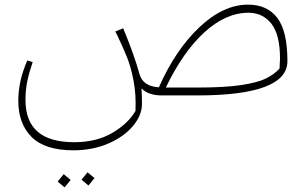

<svg xmlns="http://www.w3.org/2000/svg" viewBox="-20 -412 1330 829"><path d="M1221 -148Q1221 0 831 0H679Q621 0 591 -30Q593 2 593 37Q593 85 554.5 131.5Q516 178 448 207.5Q380 237 297 237Q174 237 116.5 179.5Q59 122 59 23Q59 -63 98 -151L121 -144Q106 -100 98 -62Q90 -24 90 20Q90 202 300 202Q396 202 464.5 162Q533 122 565 67Q568 -3 557 -61.5Q546 -120 529.5 -162Q513 -204 487 -258L478 -276L512 -290Q562 -168 582 -93Q597 -39 666 -35Q737 -196 840.5 -294Q944 -392 1051 -392Q1134 -392 1177.5 -334.5Q1221 -277 1221 -148ZM1189 -159Q1189 -263 1151.5 -310Q1114 -357 1053 -357Q955 -357 862.5 -272.5Q770 -188 696 -34H831Q949 -34 1020 -44.5Q1091 -55 1127 -72.5Q1163 -90 1187 -116Q1189 -146 1189 -159ZM332 364 358 332 388 357 362 389ZM229 372 255 340 285 365 259 397Z"/></svg>

Font: FiraGO UltraLight
Style: Italic
Weight: 200
Italic angle: -8°
Designer: bBox Type GmbH
Foundry: bBox Type GmbH
Version: Version 1.001